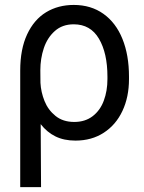

<svg xmlns="http://www.w3.org/2000/svg" viewBox="-20 -557 582 774"><path d="M277.3 -537.1Q346.7 -537.1 397 -501.2Q447.3 -465.3 473.6 -400.1Q500 -335 500 -248V-238.3Q500 -166 473.6 -109.9Q447.3 -53.7 398.4 -22Q349.6 9.8 284.2 9.8Q237.8 9.8 203.6 -7.1Q169.4 -23.9 144 -56.6L145.5 197.3H61.5V-272.5Q61.5 -358.9 89.4 -418.5Q117.2 -478 165.8 -507.6Q214.4 -537.1 277.3 -537.1ZM143.1 -223.1Q145 -186 159.4 -149.9Q173.8 -113.8 203.9 -89.6Q233.9 -65.4 279.3 -65.4Q323.2 -65.4 353.5 -88.6Q383.8 -111.8 398.4 -151.1Q413.1 -190.4 413.1 -238.3V-248Q413.1 -342.8 378.9 -400.9Q344.7 -459 277.3 -459Q231.4 -459 201.2 -432.1Q170.9 -405.3 156.7 -363Q142.6 -320.8 142.6 -273.4Z"/></svg>

Font: Pretendard JP
Style: Regular
Weight: 400
Designer: Base glyphs from Inter by Rasmus Andersson; Hangeul glyphs from Noto Sans CJK(Source Han Sans) by Jang Soo-young and Kan
Foundry: Kil Hyung-jin
Version: Version 1.309